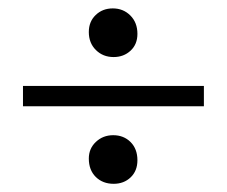

<svg xmlns="http://www.w3.org/2000/svg" viewBox="-20 -542 540 457"><path d="M250.5 -406.2Q225.1 -406.2 208.3 -422.9Q191.4 -439.5 191.4 -465.8Q191.4 -490.7 207.8 -506.3Q224.1 -522 248.5 -522Q273.4 -522 290.3 -505.1Q307.1 -488.3 307.1 -461.4Q307.1 -436.5 290.8 -421.4Q274.4 -406.2 250.5 -406.2ZM34.7 -289.1V-337.4H465.3V-289.1ZM250.5 -104.5Q224.6 -104.5 208 -120.8Q191.4 -137.2 191.4 -164.6Q191.4 -188.5 208.3 -204.3Q225.1 -220.2 249.5 -220.2Q274.4 -220.2 290.8 -203.9Q307.1 -187.5 307.1 -160.6Q307.1 -135.3 291 -119.9Q274.9 -104.5 250.5 -104.5Z"/></svg>

Font: Elstob 18pt SemiBold
Style: Regular
Weight: 600
Designer: Peter S. Baker
Version: Version 1.015